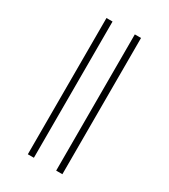

<svg xmlns="http://www.w3.org/2000/svg" viewBox="-230 -930 1036 1179"><g transform="rotate(30 288.0 -340.0)"><path d="M367 143H411V-823H367ZM166 143H209V-823H166Z"/></g></svg>

Font: Iosevka Sparkle Extralight
Style: Regular
Weight: 200
Designer: Belleve Invis
Foundry: Belleve Invis
Version: Version 4.5.0; ttfautohint (v1.8.3)